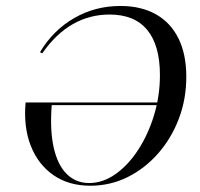

<svg xmlns="http://www.w3.org/2000/svg" viewBox="-20 -602 660 634"><path d="M278.2 11.3Q207.3 11.3 156.9 -23.4Q106.5 -58.1 81.9 -119.8Q57.3 -181.5 64.5 -263.7H533.1L532.3 -254.8H150.8Q144.4 -172.6 157.3 -114.9Q170.2 -57.3 200.4 -27.4Q230.6 2.4 274.2 2.4Q319.4 2.4 361.3 -27Q403.2 -56.5 436.3 -107.3Q469.4 -158.1 488.7 -221.8Q508.1 -285.5 508.1 -354Q508.1 -452.4 466.1 -503.2Q424.2 -554 341.9 -554Q275.8 -554 220.2 -522.2Q164.5 -490.3 119.4 -425.8L112.1 -429.8Q155.6 -502.4 225 -542.3Q294.4 -582.3 377.4 -582.3Q446 -582.3 494.8 -554.8Q543.5 -527.4 569.4 -475Q595.2 -422.6 595.2 -348.4Q595.2 -275 570.6 -210.1Q546 -145.2 502 -95.2Q458.1 -45.2 400.8 -16.9Q343.5 11.3 278.2 11.3Z"/></svg>

Font: Playfair 144pt
Style: Italic
Weight: 400
Italic angle: -15.6°
Designer: Claus Eggers Sørensen
Foundry: Claus Eggers Sørensen
Version: Version 2.001;gftools[0.9.30]